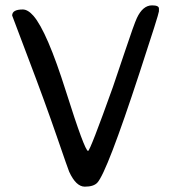

<svg xmlns="http://www.w3.org/2000/svg" viewBox="-20 -700 631 709"><path d="M305.2 -142.6Q312.5 -142.6 397 -378.9Q406.7 -406.2 440.9 -508.8Q475.1 -611.3 485.4 -633.3Q507.3 -680.2 541.5 -680.2Q566.9 -680.2 566.9 -668.5V-658.2Q566.9 -649.4 495.1 -430.7Q375 -64 339.4 -25.4Q325.7 -10.7 293.2 -10.7Q260.7 -10.7 235.4 -65.9Q232.4 -72.3 189.2 -197.8Q146 -323.2 85.4 -482.4Q24.9 -641.6 24.9 -642.6Q24.9 -665 64 -665Q83 -665 103.5 -641.6Q153.8 -583.5 223.4 -363Q293 -142.6 305.2 -142.6Z"/></svg>

Font: Averia Sans Libre Light
Style: Regular
Weight: 300
Version: Version 1.002